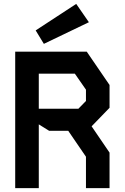

<svg xmlns="http://www.w3.org/2000/svg" viewBox="-20 -965 640 985"><path d="M58 -700V0H179V-327L232 -294H330L421 -161V0H542V-182L450 -317L542 -412V-529L425 -700ZM179 -587H364L421 -505V-447L382 -407H179ZM205 -740 436 -851 371 -945 163 -809Z"/></svg>

Font: Kode Mono
Style: Bold
Weight: 700
Monospace: yes
Designer: Isa Ozler
Foundry: Kadena LLC
Version: Version 1.206;gftools[0.9.28]